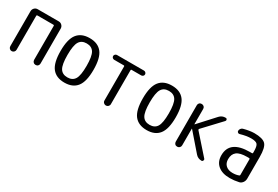

<svg xmlns="http://www.w3.org/2000/svg" viewBox="39 -1271 2923 2022"><g transform="rotate(30 1500.0 -260.0)"><path d="M66.4 -38.1V-462.9Q66.4 -486.3 82.5 -502.9Q98.6 -519.5 122.1 -519.5H377.9Q401.4 -519.5 417.5 -502.9Q433.6 -486.3 433.6 -462.9V-39.1Q433.6 -22.5 422.9 -11.2Q412.1 0 395 0Q377.9 0 366.7 -11.7Q355.5 -23.4 355.5 -39.1V-452.1Q355.5 -460.9 346.7 -460.9H151.4Q143.6 -460.9 142.6 -452.1V-38.1Q142.6 -22.5 131.3 -11.2Q120.1 0 104 0Q87.9 0 77.1 -11.2Q66.4 -22.5 66.4 -38.1Z M838.9 -420.9Q811.5 -465.8 750 -465.8Q688.5 -465.8 661.1 -420.9Q633.8 -376 633.8 -259.8Q633.8 -143.6 661.1 -98.6Q688.5 -53.7 750 -53.7Q811.5 -53.7 838.9 -98.6Q866.2 -143.6 866.2 -259.8Q866.2 -376 838.9 -420.9ZM900.4 -53.7Q850.6 9.8 750 9.8Q649.4 9.8 599.6 -53.7Q549.8 -117.2 549.8 -260.3Q549.8 -403.3 599.6 -466.8Q649.4 -530.3 750 -530.3Q850.6 -530.3 900.4 -466.8Q950.2 -403.3 950.2 -260.3Q950.2 -117.2 900.4 -53.7Z M1085.9 -460.9Q1074.2 -460.9 1064.9 -469.2Q1055.7 -477.5 1055.7 -489.7Q1055.7 -502 1064.9 -510.7Q1074.2 -519.5 1085.9 -519.5H1414.1Q1425.8 -519.5 1435.1 -510.7Q1444.3 -502 1444.3 -489.7Q1444.3 -477.5 1435.1 -469.2Q1425.8 -460.9 1414.1 -460.9H1296.9Q1289.1 -460.9 1289.1 -452.1V-39.1Q1289.1 -22.5 1277.3 -11.2Q1265.6 0 1250 0Q1234.4 0 1222.7 -11.2Q1210.9 -22.5 1210.9 -39.1V-452.1Q1210.9 -460.9 1203.1 -460.9Z M1838.9 -420.9Q1811.5 -465.8 1750 -465.8Q1688.5 -465.8 1661.1 -420.9Q1633.8 -376 1633.8 -259.8Q1633.8 -143.6 1661.1 -98.6Q1688.5 -53.7 1750 -53.7Q1811.5 -53.7 1838.9 -98.6Q1866.2 -143.6 1866.2 -259.8Q1866.2 -376 1838.9 -420.9ZM1900.4 -53.7Q1850.6 9.8 1750 9.8Q1649.4 9.8 1599.6 -53.7Q1549.8 -117.2 1549.8 -260.3Q1549.8 -403.3 1599.6 -466.8Q1649.4 -530.3 1750 -530.3Q1850.6 -530.3 1900.4 -466.8Q1950.2 -403.3 1950.2 -260.3Q1950.2 -117.2 1900.4 -53.7Z M2078.1 -39.1V-481.4Q2078.1 -498 2088.9 -508.8Q2099.6 -519.5 2116.7 -519.5Q2133.8 -519.5 2145 -508.8Q2156.2 -498 2156.2 -481.4V-295.9H2157.2H2159.2L2335 -488.3Q2364.3 -520.5 2408.2 -519.5Q2420.9 -519.5 2425.3 -508.3Q2429.7 -497.1 2421.9 -488.3L2223.6 -277.3Q2218.8 -270.5 2223.6 -263.7L2427.7 -33.2Q2435.5 -24.4 2430.2 -12.2Q2424.8 0 2413.1 0Q2368.2 0 2339.8 -33.2L2159.2 -241.2Q2158.2 -242.2 2157.2 -242.2Q2156.2 -242.2 2156.2 -241.2V-39.1Q2156.2 -22.5 2145 -11.2Q2133.8 0 2116.7 0Q2099.6 0 2088.9 -11.2Q2078.1 -22.5 2078.1 -39.1Z M2809.6 -275.4Q2722.7 -275.4 2685.1 -245.6Q2647.5 -215.8 2647.5 -155.3Q2647.5 -106.4 2677.7 -79.1Q2708 -51.8 2759.8 -51.8Q2802.7 -51.8 2835 -64.5Q2842.8 -67.4 2842.8 -75.2V-265.6Q2842.8 -274.4 2834 -275.4ZM2759.8 9.8Q2668.9 9.8 2617.2 -33.7Q2565.4 -77.1 2565.4 -155.3Q2565.4 -335 2809.6 -335H2834Q2842.8 -335 2842.8 -343.8V-360.4Q2842.8 -425.8 2824.7 -445.8Q2806.6 -465.8 2750 -465.8Q2694.3 -465.8 2621.1 -444.3Q2610.4 -440.4 2600.1 -447.3Q2589.8 -454.1 2589.8 -465.8Q2589.8 -480.5 2599.1 -493.2Q2608.4 -505.9 2622.1 -509.8Q2694.3 -529.3 2750 -530.3Q2853.5 -530.3 2889.2 -493.2Q2924.8 -456.1 2924.8 -339.8V-77.1Q2924.8 -50.8 2909.7 -29.8Q2894.5 -8.8 2871.1 -2.9Q2813.5 9.8 2759.8 9.8Z"/></g></svg>

Font: Rounded Mgen+ 1mn regular
Style: Regular
Weight: 400
Designer: [Source Han Sans]
Ryoko NISHIZUKA  (kana & ideographs); Paul D. Hunt (Latin, Greek & Cyrillic); Wenlong ZHANG  (bopomofo
Version: Version 1.059.20150602